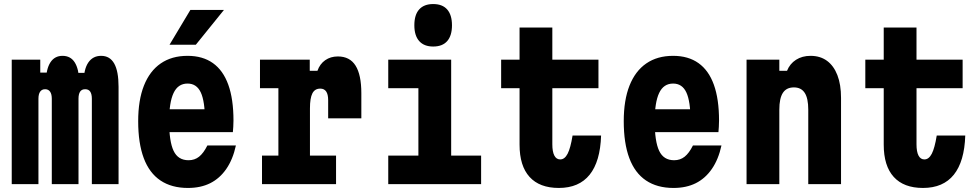

<svg xmlns="http://www.w3.org/2000/svg" viewBox="-20 -910 4840 949"><path d="M38 -615H179V-551H261L207 -507Q208 -569 229 -601.5Q250 -634 289 -634Q329 -634 349.5 -601.5Q370 -569 372 -505L318 -550H449L394 -506Q394 -568 416.5 -601Q439 -634 480 -634Q523 -634 544.5 -596Q566 -558 566 -481V0H434V-422Q434 -445 426 -457Q418 -469 401 -469Q384 -469 376 -457Q368 -445 368 -422V0H236V-422Q236 -445 227.5 -457Q219 -469 203 -469Q187 -469 178.5 -457Q170 -445 170 -422V0H38Z M782 -370H1052L993 -314Q993 -409 972.5 -453Q952 -497 907 -497Q860 -497 838 -450.5Q816 -404 816 -311Q816 -211 838 -164.5Q860 -118 912 -118Q942 -118 964 -135.5Q986 -153 1005 -191H1146Q1131 -122 1098.5 -75Q1066 -28 1019 -4.5Q972 19 909 19Q828 19 773 -18Q718 -55 690.5 -128.5Q663 -202 663 -311Q663 -415 691.5 -487Q720 -559 774.5 -596.5Q829 -634 907 -634Q982 -634 1032.5 -598Q1083 -562 1108.5 -491Q1134 -420 1134 -314Q1134 -295 1133 -283Q1132 -271 1131 -257H782ZM818 -689 921 -861H1087L948 -689Z M1265 -615H1511V-560H1549Q1561 -594 1587.5 -612.5Q1614 -631 1650 -631Q1709 -631 1737.5 -585.5Q1766 -540 1766 -449V-325H1602V-415Q1602 -472 1563 -472Q1536 -472 1524 -448.5Q1512 -425 1512 -374V-141H1641V0H1275V-141H1356V-474H1265Z M1899 -615H2210V-141H2358V0H1899V-141H2048V-474H1899ZM2121 -680Q2076 -680 2052 -707Q2028 -734 2028 -785Q2028 -837 2052 -863.5Q2076 -890 2121 -890Q2167 -890 2190.5 -863Q2214 -836 2214 -785Q2214 -734 2190.5 -707Q2167 -680 2121 -680Z M2710 -774V-615H2938V-474H2710V-197Q2710 -160 2720 -141Q2730 -122 2749 -122Q2771 -122 2785.5 -150Q2800 -178 2810 -240H2951Q2947 -112 2894.5 -46.5Q2842 19 2742 19Q2647 19 2597.5 -35.5Q2548 -90 2548 -195V-474H2457V-615H2548V-774Z M3182 -370H3452L3393 -314Q3393 -409 3372.5 -453Q3352 -497 3307 -497Q3260 -497 3238 -450.5Q3216 -404 3216 -311Q3216 -211 3238 -164.5Q3260 -118 3312 -118Q3342 -118 3364 -135.5Q3386 -153 3405 -191H3546Q3531 -122 3498.5 -75Q3466 -28 3419 -4.5Q3372 19 3309 19Q3228 19 3173 -18Q3118 -55 3090.5 -128.5Q3063 -202 3063 -311Q3063 -415 3091.5 -487Q3120 -559 3174.5 -596.5Q3229 -634 3307 -634Q3382 -634 3432.5 -598Q3483 -562 3508.5 -491Q3534 -420 3534 -314Q3534 -295 3533 -283Q3532 -271 3531 -257H3182Z M3670 0V-615H3832V-560H3870Q3884 -595 3914.5 -614.5Q3945 -634 3986 -634Q4034 -634 4067.5 -609.5Q4101 -585 4119 -538.5Q4137 -492 4137 -426V0H3975V-368Q3975 -424 3957.5 -451Q3940 -478 3904 -478Q3867 -478 3849.5 -451Q3832 -424 3832 -368V0Z M4510 -774V-615H4738V-474H4510V-197Q4510 -160 4520 -141Q4530 -122 4549 -122Q4571 -122 4585.5 -150Q4600 -178 4610 -240H4751Q4747 -112 4694.5 -46.5Q4642 19 4542 19Q4447 19 4397.5 -35.5Q4348 -90 4348 -195V-474H4257V-615H4348V-774Z"/></svg>

Font: Martian Mono Condensed
Style: Bold
Weight: 700
Width: 3
Designer: Roman Shamin
Foundry: Evil Martians
Version: Version 1.000